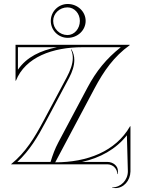

<svg xmlns="http://www.w3.org/2000/svg" viewBox="-20 -825 720 964"><path d="M265.8 -588C184.3 -571.1 115.1 -540.2 70 -475L70 -588ZM247 -720C247 -757.5 279.3 -788 319 -788C353.2 -788 381 -757.5 381 -720C381 -680.8 353.2 -649 319 -649C279.3 -649 247 -680.8 247 -720ZM235 -720C235 -673 273 -635 320 -635C369.7 -635 410 -673.1 410 -720C410 -766.9 369.7 -805 320 -805C273.1 -805 235 -766.9 235 -720ZM36 0H519C546.6 0 569 22 569 49H571C572 43 572 38 572 33C572 8.2 548.3 -12 519 -12H391.7C482.6 -32.3 561.9 -75.4 617.1 -145.8L622 35C622 79.7 586.7 116 543.2 116V118C548.9 118.9 554.2 119.4 559.3 119.4C601.2 119.4 634 82 635 36L635 -191H633C560.2 -64.1 417.1 -10 257.3 -10L454 -380C501.5 -469.4 552 -541 631 -598V-600H58V-420H60C107 -537.9 244 -588 395 -588H586.5C513.8 -530.4 463.1 -467.8 419.5 -385.8L273.1 -110.5C255.6 -77.6 244.8 -47.7 233.8 -12H67C129.4 -69.8 169.2 -137.6 210.6 -215.4L327.4 -434.9C343 -464.4 353.1 -494.9 353.1 -523.6C353.1 -542.6 348.6 -560.7 338.5 -577.3L336.5 -576.2C342.8 -562.6 345.5 -548.5 345.5 -534.2C345.5 -502.7 332.5 -469.8 315.2 -437.1L200 -221C153.7 -134.2 109 -60 36 -1Z"/></svg>

Font: SortefaxS01
Style: Medium
Weight: 500
Designer: gluk
Foundry: gluk
Version: Version 0.261